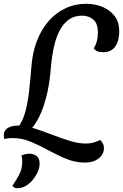

<svg xmlns="http://www.w3.org/2000/svg" viewBox="-68 -705 652 1018"><path d="M72 4 11 -14Q44 -43 60.5 -93.5Q77 -144 85 -211.5Q93 -279 99 -357Q105 -430 128.5 -490Q152 -550 190 -593.5Q228 -637 279 -661Q330 -685 391 -685Q432 -685 471.5 -670Q511 -655 537.5 -623Q564 -591 564 -539Q564 -501 553 -476Q542 -451 523.5 -439.5Q505 -428 480 -428Q442 -428 429 -449Q439 -463 445 -485Q451 -507 451 -532Q451 -582 426 -602Q401 -622 368 -622Q326 -622 297.5 -601.5Q269 -581 251 -548Q233 -515 223 -477Q213 -439 208 -402Q203 -365 201 -338Q196 -277 185 -224Q174 -171 157.5 -127Q141 -83 119.5 -50Q98 -17 72 4ZM24 293Q15 293 9 290Q3 287 -2 280Q17 252 33.5 221Q50 190 50 153Q50 143 49.5 136.5Q49 130 45 120Q55 115 66.5 112.5Q78 110 89 110Q110 110 126 122Q142 134 142 163Q142 184 132 206.5Q122 229 105.5 249Q89 269 68 281Q47 293 24 293ZM381 157Q332 157 284 137.5Q236 118 189 92Q142 66 95 46.5Q48 27 0 27Q-17 27 -25.5 28.5Q-34 30 -45 32Q-48 21 -48 12Q-48 -4 -39 -15.5Q-30 -27 -13 -33Q4 -39 28 -39Q67 -39 113 -24.5Q159 -10 206.5 8.5Q254 27 300.5 41.5Q347 56 387 56Q411 56 430.5 50Q450 44 463 37Q471 44 477 55Q483 66 483 82Q483 101 471.5 118Q460 135 437.5 146Q415 157 381 157Z"/></svg>

Font: Sansita Swashed Light Light
Style: Regular
Weight: 300
Version: Version 1.003